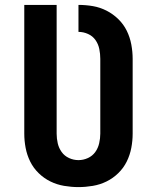

<svg xmlns="http://www.w3.org/2000/svg" viewBox="-20 -755 640 783"><path d="M300 8Q271 8 241.5 3Q212 -2 185.5 -15Q159 -28 137.5 -49Q116 -70 103 -96.5Q90 -123 84.5 -152Q79 -181 79 -210V-735H211V-210Q211 -190 215.5 -170.5Q220 -151 231.5 -135Q243 -119 261.5 -110.5Q280 -102 300 -102Q320 -102 338.5 -110.5Q357 -119 368.5 -135Q380 -151 384.5 -171Q389 -191 389 -210V-515Q389 -535 385 -555Q381 -575 369.5 -591.5Q358 -608 339 -616.5Q320 -625 300 -625V-735Q330 -735 359 -730Q388 -725 414.5 -711.5Q441 -698 462.5 -677Q484 -656 497 -629.5Q510 -603 515.5 -573.5Q521 -544 521 -515V-210Q521 -181 515.5 -152Q510 -123 497 -96.5Q484 -70 462.5 -49Q441 -28 414.5 -15Q388 -2 358.5 3Q329 8 300 8Z"/></svg>

Font: Iosevka Curly XBdEx
Style: Regular
Weight: 800
Width: 7
Monospace: yes
Designer: Belleve Invis
Foundry: Belleve Invis
Version: Version 11.1.0; ttfautohint (v1.8.3)